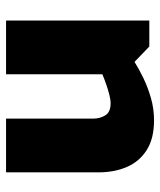

<svg xmlns="http://www.w3.org/2000/svg" viewBox="34 -558 541 650"><g transform="rotate(-90 305.0 -233.5)"><path d="M378 -484V-158Q364 -152 345.5 -145.5Q327 -139 309.5 -134.5Q292 -130 280 -130Q250 -130 239 -148Q228 -166 228 -188V-484H46V-171Q46 -117 64.5 -74.5Q83 -32 122 -7.5Q161 17 222 17Q261 17 297.5 6.5Q334 -4 365 -19Q396 -34 420 -49L472 1H560V-484Z"/></g></svg>

Font: Catamaran Black
Style: Regular
Weight: 900
Designer: Pria Ravichandran
Version: Version 2.000